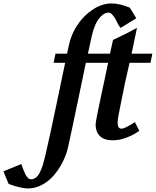

<svg xmlns="http://www.w3.org/2000/svg" viewBox="-240 -792 883 1087"><path d="M622.6 -488.3 611.8 -436.5H493.7Q481 -384.8 470.2 -334.5Q459.5 -284.2 447.5 -222.9Q435.5 -161.6 433.1 -150.4Q425.8 -116.2 425.8 -96.7Q425.8 -63.5 448.2 -63.5Q466.3 -63.5 523.9 -100.6L548.8 -51.3Q516.1 -27.8 475.8 -12.7Q435.5 2.4 398.9 2.4Q349.1 2.4 325.2 -22.2Q301.3 -46.9 301.3 -86.9Q301.3 -93.3 304.4 -111.8Q307.6 -130.4 315.2 -167Q322.8 -203.6 329.8 -236.8Q336.9 -270 350.1 -331.8Q363.3 -393.6 372.1 -436.5H246.1Q235.8 -388.7 200 -215.6Q164.1 -42.5 145 42.5Q135.3 85 114.7 125.5Q94.2 166 65.7 199.7Q37.1 233.4 -1.7 254.2Q-40.5 274.9 -82 274.9Q-102.5 274.9 -134 267.3Q-165.5 259.8 -190.9 249Q-191.9 247.1 -193.6 243.7Q-195.3 240.2 -196.5 237.3Q-197.8 234.4 -198.7 231.9L-198.2 232.4Q-209.5 207.5 -220.2 177.7L-119.1 136.7Q-118.7 137.7 -114.7 149.4Q-110.8 161.1 -106.4 172.1Q-102.1 183.1 -95.7 195.6Q-89.4 208 -81.3 215.6Q-73.2 223.1 -64.9 223.1Q-48.8 223.1 -35.6 212.4Q-22.5 201.7 -12.7 180.7Q-2.9 159.7 3.2 139.6Q9.3 119.6 16.1 90.8Q41.5 -17.6 84.5 -223.9Q127.4 -430.2 128.9 -436.5H63.5L74.2 -488.3H139.6Q149.9 -537.1 150.9 -540.5V-540Q163.1 -597.2 197.8 -649.9Q232.4 -702.6 284.7 -737.5Q336.9 -772.5 392.6 -772.5Q437 -772.5 495.1 -748.5L531.7 -688.5L442.4 -633.8Q428.7 -653.3 425.8 -660.2Q417.5 -677.2 412.1 -687Q406.7 -696.8 396 -708.7Q385.3 -720.7 376 -720.7Q353 -720.7 332.8 -700.7Q312.5 -680.7 300 -652.1Q287.6 -623.5 279.8 -588.9Q272.5 -553.7 257.8 -488.3H382.8Q385.7 -502 391.6 -528.6Q397.5 -555.2 399.9 -565.9Q476.1 -601.1 535.6 -634.3L504.9 -488.3Z"/></svg>

Font: Flanker
Style: Bold Italic
Weight: 700
Italic angle: -12°
Designer: Flanker
Version: Version 2.000